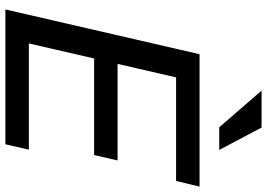

<svg xmlns="http://www.w3.org/2000/svg" viewBox="-159 -831 990 712"><g transform="rotate(90 336.0 -475.0)"><path d="M15 0 181 -720H287L121 0ZM67 0 87 -87H535L515 0ZM143 -329 162 -416H575L555 -329ZM213 -633 233 -720H672L651 -633ZM452 -793 316 -950H453L536 -793Z"/></g></svg>

Font: Instrument Sans Medium
Style: Italic
Weight: 500
Italic angle: -13°
Designer: Rodrigo Fuenzalida
Foundry: fragTYPE
Version: Version 1.000;gftools[0.9.28]